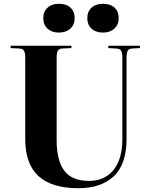

<svg xmlns="http://www.w3.org/2000/svg" viewBox="-20 -969 789 1003"><path d="M518.1 -798.8Q480.5 -798.8 458.3 -819.3Q436 -839.8 436 -874Q436 -908.2 458 -928.7Q480 -949.2 518.1 -949.2Q556.6 -949.2 578.4 -929Q600.1 -908.7 600.1 -874Q600.1 -840.3 577.4 -819.6Q554.7 -798.8 518.1 -798.8ZM288.1 -798.8Q250.5 -798.8 228.3 -819.3Q206.1 -839.8 206.1 -874Q206.1 -908.2 228.3 -928.7Q250.5 -949.2 288.1 -949.2Q326.7 -949.2 348.4 -929Q370.1 -908.7 370.1 -874Q370.1 -840.3 347.4 -819.6Q324.7 -798.8 288.1 -798.8ZM389.2 14.2Q251 14.2 181.4 -48.8Q111.8 -111.8 111.8 -243.2V-668Q111.8 -693.8 105 -704.6Q98.1 -715.3 78.1 -715.8L35.2 -717.8V-730H353V-717.8L306.2 -715.8Q288.6 -714.8 282.2 -704.6Q275.9 -694.3 275.9 -666V-236.8Q275.9 -130.9 315.7 -77.4Q355.5 -23.9 444.8 -23.9Q526.4 -23.9 572.8 -80.8Q619.1 -137.7 619.1 -241.2V-668Q619.1 -695.3 611.8 -705.3Q604.5 -715.3 583 -715.8L545.9 -717.8V-730H710.9V-717.8L673.8 -715.8Q654.3 -715.3 647.7 -705.1Q641.1 -694.8 641.1 -666V-242.2Q641.1 -174.8 623 -124.8Q605 -74.7 570.8 -44.7Q536.6 -14.6 491.5 -0.2Q446.3 14.2 389.2 14.2Z"/></svg>

Font: Display Regular
Style: Bold
Weight: 700
Designer: Latin by Veronika Burian and Jose Scaglione. Greek by Irene Vlachou. Cyrillic by Vera Evstafieva.
Foundry: TypeTogether
Version: Version 3.002